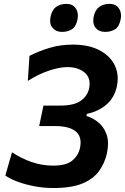

<svg xmlns="http://www.w3.org/2000/svg" viewBox="-20 -957 644 990"><path d="M255.5 12.5Q205.5 12.5 157.8 3.5Q110 -5.5 70.8 -20.2Q31.5 -35 7.5 -52L42 -172Q88.5 -140.5 142.5 -121.8Q196.5 -103 254 -103Q322 -103 353.2 -129.5Q384.5 -156 392.5 -194Q395.5 -209 395.5 -221.5Q395.5 -259 370.5 -279.5Q336.5 -307 263.5 -307H182L204 -412.5H288Q363 -412.5 397 -437.8Q431 -463 439 -499Q442 -513 442 -525.5Q442 -560 418 -581.5Q384.5 -611 327.5 -611Q287 -611 233.5 -593.2Q180 -575.5 123.5 -540L132 -669Q178 -692.5 234.2 -709.8Q290.5 -727 356 -727Q437.5 -727 492.8 -698Q548 -669 572 -620Q587 -588 587 -552Q587 -532 582.5 -511Q570 -453.5 529 -418Q488 -382.5 428.5 -370L425.5 -359Q459.5 -349 488 -325.2Q516.5 -301.5 530 -262.5Q537 -241.5 537 -216Q537 -193.5 531.5 -167Q520.5 -117.5 492 -76.8Q463.5 -36 407 -11.8Q350.5 12.5 255.5 12.5ZM521.5 -792.5Q490.5 -792.5 473 -813.5Q461 -828 461 -850.5Q461 -860.5 463 -871.5Q470.5 -906.5 492.2 -921.8Q514 -937 544.5 -937Q577.5 -937 593 -914Q604 -897.5 604 -876Q604 -867 602 -857Q594.5 -819 573 -805.8Q551.5 -792.5 521.5 -792.5ZM299.5 -792.5Q268.5 -792.5 251 -813.5Q238.5 -828 238.5 -850Q238.5 -860 241 -871.5Q248 -906.5 270 -921.8Q292 -937 322.5 -937Q355 -937 370.5 -914Q381.5 -897.5 381.5 -876Q381.5 -867 379.5 -857Q372 -819 350.5 -805.8Q329 -792.5 299.5 -792.5Z"/></svg>

Font: Heraclito SemiBold
Style: Italic
Weight: 600
Italic angle: -12°
Designer: Kostas Bartsokas (font) & Cristiano Sobral (main changes)
Foundry: Kostas Bartsokas (font) & Cristiano Sobral (main changes)
Version: Version 1.00;July 8, 2020;FontCreator 13.0.0.2655 64-bit